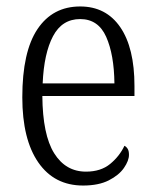

<svg xmlns="http://www.w3.org/2000/svg" viewBox="-20 -564 479 594"><path d="M237 10Q148 10 98.5 -61.5Q49 -133 49 -263Q49 -404 96 -474Q143 -544 228 -544Q308 -544 352 -480Q396 -416 396 -298V-267H111Q112 -147 147.5 -90Q183 -33 246 -33Q292 -33 321 -57Q350 -81 365 -113Q371 -110 375 -103.5Q379 -97 379 -85Q379 -67 363.5 -44.5Q348 -22 316.5 -6Q285 10 237 10ZM334 -306Q333 -395 308.5 -450Q284 -505 228 -505Q172 -505 144 -452Q116 -399 112 -306Z"/></svg>

Font: Noto Serif Khmer Condensed Light
Style: Regular
Weight: 300
Width: 3
Designer: Danh Hong and the Monotype Design Team
Foundry: Monotype Imaging Inc.
Version: Version 2.004